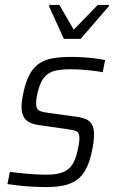

<svg xmlns="http://www.w3.org/2000/svg" viewBox="-20 -748 461 776"><path d="M167 8Q141 8 112 6.5Q83 5 56.5 2Q30 -1 10 -4L20 -53Q40 -51 57.5 -49Q75 -47 92.5 -45.5Q110 -44 128.5 -43Q147 -42 167 -42Q211 -42 235.5 -52.5Q260 -63 273 -84Q286 -105 293 -137Q296 -151 298.5 -164Q301 -177 301 -188Q301 -212 289 -217.5Q277 -223 252 -226L140 -242Q101 -247 84 -264.5Q67 -282 67 -316Q67 -326 69 -342Q71 -358 75 -375Q85 -422 101.5 -450.5Q118 -479 141.5 -493.5Q165 -508 196 -513Q227 -518 265 -518Q289 -518 314.5 -516.5Q340 -515 364 -512Q388 -509 405 -505L395 -456Q375 -460 353.5 -462.5Q332 -465 309.5 -466.5Q287 -468 261 -468Q230 -468 204.5 -462.5Q179 -457 161.5 -438.5Q144 -420 134 -381Q130 -367 128 -354Q126 -341 126 -330Q126 -308 137.5 -301.5Q149 -295 174 -292L283 -277Q309 -274 326 -267Q343 -260 351.5 -245.5Q360 -231 360 -204Q360 -193 358 -174.5Q356 -156 351 -134Q342 -92 327 -64Q312 -36 290 -20.5Q268 -5 238 1.5Q208 8 167 8ZM238 -591 178 -723 180 -728H220L278 -628L375 -728H421L420 -723L306 -591Z"/></svg>

Font: Saira SemiCondensed Light
Style: Italic
Weight: 300
Width: 4
Italic angle: -12°
Designer: Hector Gatti with collaboration of the Omnibus-Type team
Foundry: Omnibus-Type
Version: Version 1.101